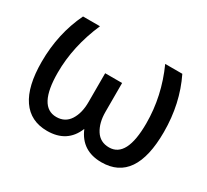

<svg xmlns="http://www.w3.org/2000/svg" viewBox="-116 -715 981 911"><g transform="rotate(30 374.5 -260.0)"><path d="M40 -253.9Q40 -408.2 102.5 -538.1H195.3Q131.8 -391.6 131.8 -248Q131.8 -61.5 230.5 -61.5Q278.3 -61.5 303.2 -100.1Q328.1 -138.7 328.1 -199.2V-357.4H420.9V-199.2Q420.9 -139.6 445.8 -100.6Q470.7 -61.5 519.5 -61.5Q616.2 -61.5 616.2 -249Q616.2 -397.5 552.7 -538.1H646.5Q709 -410.2 709 -254.9Q709 17.6 523.4 17.6Q415 17.6 375 -78.1H374Q335 17.6 225.6 17.6Q134.8 17.6 87.4 -51.3Q40 -120.1 40 -253.9Z"/></g></svg>

Font: Gothic A1 Medium
Style: Regular
Weight: 500
Designer: HanYang I&C Co.,Ltd.
Foundry: HanYang I&C Co.,Ltd.
Version: Version 2.50